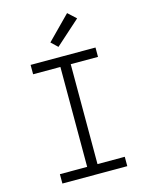

<svg xmlns="http://www.w3.org/2000/svg" viewBox="-141 -1063 882 1149"><g transform="rotate(-15 300.0 -489.0)"><path d="M99 0V-58H268V-677H99V-735H501V-677H332V-58H501V0ZM288 -796 248 -834 390 -978 440 -932Z"/></g></svg>

Font: Iosevka SS04 Light Extended
Style: Regular
Weight: 300
Width: 7
Monospace: yes
Designer: Belleve Invis
Foundry: Belleve Invis
Version: Version 19.0.0; ttfautohint (v1.8.4)